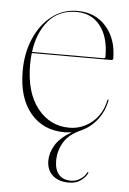

<svg xmlns="http://www.w3.org/2000/svg" viewBox="-48 -473 473 702"><g transform="rotate(5 188.0 -122.0)"><path d="M298.5 152.5Q292 166.5 274.8 179.2Q257.5 192 231 192Q193 192 171.2 172.2Q149.5 152.5 149.5 118.5Q149.5 89 167 60.5Q184.5 32 226 7.5Q209 10 199 10Q120.5 10 74 -45.8Q27.5 -101.5 27.5 -200Q27.5 -265 50.2 -318.5Q73 -372 113.8 -404Q154.5 -436 208.5 -436Q274 -436 313.8 -390.8Q353.5 -345.5 353.5 -274Q353.5 -268 346.5 -268H55Q52.5 -248 52.5 -226Q52.5 -123.5 98.2 -65.8Q144 -8 215 -8Q261 -8 297.8 -38Q334.5 -68 345.5 -120.5Q346.5 -123.5 347.5 -123.5Q350 -123.5 349.5 -119.5Q341.5 -78.5 317.2 -47.8Q293 -17 258 -1.5Q214.5 18 196.2 49.2Q178 80.5 178 116.5Q178 148.5 193.2 166.5Q208.5 184.5 238 184.5Q256 184.5 271.8 174.5Q287.5 164.5 294.5 150.5Q296 147.5 298 148Q300.5 149 298.5 152.5ZM205.5 -432Q140.5 -432 102.5 -387.5Q64.5 -343 55.5 -272H317.5Q324.5 -272 324.5 -279Q324.5 -350.5 292.5 -391.2Q260.5 -432 205.5 -432Z"/></g></svg>

Font: Fraunces 144pt S000 Thin
Style: Regular
Weight: 100
Version: Version 1.000; ttfautohint (v1.8.3)